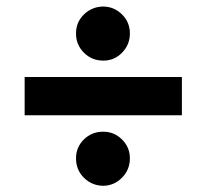

<svg xmlns="http://www.w3.org/2000/svg" viewBox="-20 -588 645 600"><path d="M548.4 -347.3V-227.7H57V-347.3ZM302.7 -7.4Q266.8 -7.9 242 -32.8Q217.3 -57.7 217.6 -93.2Q217.3 -127.6 242 -152.1Q266.8 -176.6 302.7 -176.4Q336.7 -176.6 361.3 -152.1Q385.9 -127.6 385.9 -93.2Q385.9 -57.7 361.3 -32.8Q336.7 -7.9 302.7 -7.4ZM302.7 -398.6Q267.1 -398.4 242.2 -423.4Q217.3 -448.4 217.6 -483.4Q217.3 -518.4 242.2 -542.7Q267.1 -567.1 302.7 -567.6Q337 -567.1 361.5 -542.7Q385.9 -518.4 385.9 -483.4Q385.9 -448.4 361.5 -423.4Q337 -398.4 302.7 -398.6Z"/></svg>

Font: Inter Display V
Style: Regular
Weight: 400
Designer: Rasmus Andersson
Foundry: rsms
Version: Version 3.015;git-src